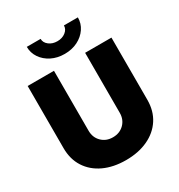

<svg xmlns="http://www.w3.org/2000/svg" viewBox="-219 -1094 1159 1246"><g transform="rotate(-30 361.0 -470.5)"><path d="M360.4 8.8Q266.6 8.8 196 -24.2Q125.5 -57.1 86.2 -117.9Q46.9 -178.7 46.9 -261.7V-727.5H244.1V-278.3Q244.1 -227.5 277.1 -194.8Q310.1 -162.1 360.4 -162.1Q411.6 -162.1 444.6 -194.8Q477.5 -227.5 477.5 -278.3V-727.5H674.8V-261.7Q674.8 -178.7 635.3 -117.9Q595.7 -57.1 524.9 -24.2Q454.1 8.8 360.4 8.8ZM360.4 -787.1Q305.7 -787.1 262.5 -808.8Q219.2 -830.6 194.1 -867.7Q168.9 -904.8 168.9 -950.2H272.5Q272.5 -921.9 297.9 -902.1Q323.2 -882.3 360.4 -882.3Q397 -882.3 422.1 -902.1Q447.3 -921.9 447.3 -950.2H551.8Q551.8 -904.8 526.6 -867.7Q501.5 -830.6 458.3 -808.8Q415 -787.1 360.4 -787.1Z"/></g></svg>

Font: Inter Black
Style: Regular
Weight: 900
Designer: Rasmus Andersson
Foundry: rsms
Version: Version 4.000;git-a52131595